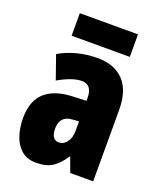

<svg xmlns="http://www.w3.org/2000/svg" viewBox="-138 -824 771 921"><g transform="rotate(20 247.0 -363.0)"><path d="M266 -563Q349 -563 397 -513.5Q445 -464 445 -363V0H328L301 -73H298Q271 -31 239.5 -10.5Q208 10 156 10Q109 10 80 -16Q51 -42 38 -83Q25 -124 25 -169Q25 -258 72.5 -301.5Q120 -345 211 -349L283 -352V-366Q283 -434 230 -434Q183 -434 111 -393L69 -513Q110 -537 159.5 -550Q209 -563 266 -563ZM253 -245Q187 -242 187 -176Q187 -119 226 -119Q250 -119 266.5 -141Q283 -163 283 -198V-247ZM406 -736V-621H109V-736Z"/></g></svg>

Font: Noto Sans Sinhala UI ExtraCondensed Black
Style: Regular
Weight: 900
Width: 2
Designer: Jelle Bosma - Monotype Design Team
Foundry: Monotype Imaging Inc.
Version: Version 2.006; ttfautohint (v1.8.4.7-5d5b)